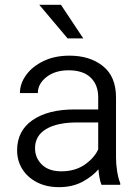

<svg xmlns="http://www.w3.org/2000/svg" viewBox="-20 -770 580 800"><path d="M402.8 0Q397.9 -11.7 394.8 -29.1Q391.6 -46.4 390.1 -64.5Q364.3 -34.2 322.8 -12.2Q281.2 9.8 226.1 9.8Q173.3 9.8 134 -10.5Q94.7 -30.8 73 -65.4Q51.3 -100.1 51.3 -143.6Q51.3 -225.1 115.7 -269.5Q180.2 -314 290.5 -314H389.2V-364.7Q389.2 -416.5 357.7 -446.8Q326.2 -477.1 265.6 -477.1Q209.5 -477.1 173.6 -449Q137.7 -420.9 137.7 -382.3H63Q63 -421.4 88.6 -457Q114.3 -492.7 160.9 -515.4Q207.5 -538.1 269.5 -538.1Q354.5 -538.1 408.9 -494.6Q463.4 -451.2 463.4 -363.8V-113.3Q463.4 -86.4 468 -56.6Q472.7 -26.9 481 -6.8V0ZM235.8 -56.2Q292.5 -56.2 332.5 -83.7Q372.6 -111.3 389.2 -147.5V-259.8H301.8Q218.3 -259.8 172.1 -232.2Q126 -204.6 126 -152.3Q126 -112.3 154.5 -84.2Q183.1 -56.2 235.8 -56.2ZM233.9 -750 327.1 -609.9H261.7L143.6 -750Z"/></svg>

Font: Vazirmatn RD UI Light
Style: Regular
Weight: 300
Designer: Saber Rastikerdar
Foundry: Saber Rastikerdar
Version: Version 33.003